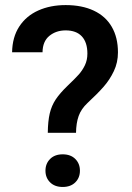

<svg xmlns="http://www.w3.org/2000/svg" viewBox="-20 -741 528 767"><path d="M250 -398.4Q279.8 -426.8 294.4 -443.1Q309.1 -459.5 319.1 -480.2Q329.1 -501 329.1 -526.9Q329.1 -571.8 306.9 -595.7Q284.7 -619.6 242.2 -619.6Q204.1 -619.6 177.2 -597.7Q150.4 -575.7 149.9 -532.2H28.3Q29.3 -592.8 57.1 -635.3Q85 -677.7 133.1 -699.2Q181.2 -720.7 242.2 -720.7Q307.6 -720.7 354.7 -698.5Q401.9 -676.3 426.5 -633.8Q451.2 -591.3 451.2 -531.7Q451.2 -491.2 434.8 -456.8Q418.5 -422.4 393.8 -394.3Q369.1 -366.2 329.1 -329.1Q304.2 -305.7 294.2 -277.6Q284.2 -249.5 283.7 -210.4H170.9Q171.4 -256.8 178.7 -287.8Q186 -318.8 202.6 -343.8Q219.2 -368.7 250 -398.4ZM299.3 -59.1Q299.3 -30.8 280.8 -12.5Q262.2 5.9 230.5 5.9Q198.7 5.9 180.2 -12.5Q161.6 -30.8 161.6 -59.1Q161.6 -87.4 180.2 -106Q198.7 -124.5 230.5 -124.5Q262.2 -124.5 280.8 -106Q299.3 -87.4 299.3 -59.1Z"/></svg>

Font: Heebo Medium
Style: Regular
Weight: 500
Designer: Oded Ezer
Foundry: Meir Sadan
Version: Version 2.001; ttfautohint (v1.5.14-ce02) -l 8 -r 50 -G 200 